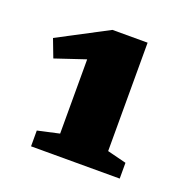

<svg xmlns="http://www.w3.org/2000/svg" viewBox="-79 -782 513 526"><g transform="rotate(20 177.0 -519.0)"><path d="M126.5 -391V-607.5L38.5 -578L18.5 -630.5L164 -707H266.5V-391L322 -377V-331H63.5V-377Z"/></g></svg>

Font: Newsreader 6pt
Style: Bold
Weight: 700
Designer: Hugues Gentile
Foundry: Production Type
Version: Version 1.003; ttfautohint (v1.8.3)